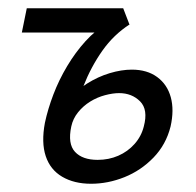

<svg xmlns="http://www.w3.org/2000/svg" viewBox="-20 -436 475 466"><path d="M201 10Q160 10 131 -7Q102 -24 91 -57Q80 -90 89 -138Q96 -171 109.5 -206.5Q123 -242 143 -275.5Q163 -309 187.5 -336Q212 -363 240 -379L295 -377Q256 -352 228.5 -313Q201 -274 182.5 -227Q164 -180 153 -129Q144 -87 162 -67.5Q180 -48 217 -48Q244 -48 267 -58Q290 -68 306.5 -86.5Q323 -105 329 -129Q340 -170 320 -190Q300 -210 269 -210Q254 -210 235 -205Q216 -200 199 -189.5Q182 -179 169.5 -163.5Q157 -148 153 -129L111 -133Q122 -166 143 -191Q164 -216 191 -233Q218 -250 246.5 -258.5Q275 -267 300 -267Q337 -267 361.5 -249Q386 -231 394.5 -200Q403 -169 394 -129Q383 -85 352.5 -53.5Q322 -22 282 -6Q242 10 201 10ZM33 -357 45 -416H279L294 -377L249 -357Z"/></svg>

Font: Ysabeau Infant Medium
Style: Italic
Weight: 500
Italic angle: -12°
Designer: Christian Thalmann (Catharsis Fonts)
Version: Version 2.001;gftools[0.9.30]; featfreeze: ss01,ss02,lnum